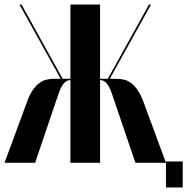

<svg xmlns="http://www.w3.org/2000/svg" viewBox="-30 -719 827 848"><path d="M703 0 604 -268Q592 -300 578.5 -320Q565 -340 550 -351.5Q535 -363 518.5 -367Q502 -371 484 -371H380V-365H416Q429 -364 441 -351Q453 -338 465 -303L568 0ZM637 -699H628L439 -358L445 -353ZM412 -699H281V0H412ZM125 0 228 -303Q240 -338 252 -351Q264 -364 277 -365H313V-371H209Q191 -371 174.5 -367Q158 -363 143 -351.5Q128 -340 114 -320Q100 -300 89 -268L-10 0ZM65 -699H56L248 -353L254 -358ZM679 0H703V109H777V-6H679Z"/></svg>

Font: Moniqa Black
Style: Regular
Weight: 900
Designer: Rajesh Rajput
Foundry: Rajesh Rajput
Version: Version 1.000